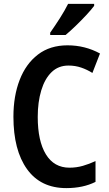

<svg xmlns="http://www.w3.org/2000/svg" viewBox="-20 -957 560 987"><path d="M332 -620Q280 -620 245 -586Q210 -552 192 -492Q174 -432 174 -356Q174 -232 216 -163.5Q258 -95 337 -95Q373 -95 406 -104.5Q439 -114 471 -129V-22Q407 10 321 10Q189 10 119 -87.5Q49 -185 49 -357Q49 -463 81 -546Q113 -629 175 -676.5Q237 -724 327 -724Q417 -724 494 -682L455 -582Q428 -599 397.5 -609.5Q367 -620 332 -620ZM464 -927Q450 -908 424 -880Q398 -852 369 -824Q340 -796 317 -777H238V-789Q264 -826 288.5 -864.5Q313 -903 330 -937H464Z"/></svg>

Font: Noto Sans Thai Looped Condensed SemiBold
Style: Regular
Weight: 600
Width: 3
Designer: Sasikarn Vongin, Ben Mitchell
Foundry: The Fontpad Ltd
Version: Version 1.001; ttfautohint (v1.8.4.7-5d5b)